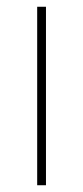

<svg xmlns="http://www.w3.org/2000/svg" viewBox="-20 -548 247 568"><path d="M116 0H90V-528H116Z"/></svg>

Font: Noto Sans Oriya Thin
Style: Regular
Weight: 100
Designer: Amélie Bonet and Sol Matas
Foundry: Google LLC
Version: Version 2.006; ttfautohint (v1.8.4.7-5d5b)